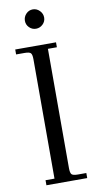

<svg xmlns="http://www.w3.org/2000/svg" viewBox="-98 -927 482 969"><g transform="rotate(-10 143.0 -443.0)"><path d="M22 -676.8V-702.1H231V-676.8H185.1V-65.9Q185.1 -41 192.1 -33.4Q199.2 -25.9 224.1 -25.9H267.1V0H58.1V-25.9H104V-637.2Q104 -662.1 96.9 -669.4Q89.8 -676.8 64.9 -676.8ZM95.2 -835.9Q95.2 -856.4 109.6 -871.3Q124 -886.2 144 -886.2Q164.1 -886.2 179 -871.1Q193.8 -856 193.8 -835.9Q193.8 -815.9 179 -801.5Q164.1 -787.1 144 -787.1Q124 -787.1 109.6 -801.5Q95.2 -815.9 95.2 -835.9Z"/></g></svg>

Font: Dihjauti S
Style: Regular
Weight: 400
Designer: T. Christopher White
Version: Version 3.0.0